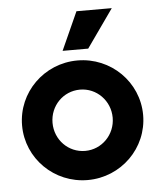

<svg xmlns="http://www.w3.org/2000/svg" viewBox="-48 -654 596 711"><g transform="rotate(-5 250.0 -299.0)"><path d="M198.6 -470.8H293.8L393.8 -612.5H262.5ZM250 13.9C374.3 13.9 475 -85.4 475 -208.3C475 -331.2 374.3 -430.6 250 -430.6C125.7 -430.6 25 -331.2 25 -208.3C25 -85.4 125.7 13.9 250 13.9ZM250 -94.4C187.5 -94.4 138.2 -145.1 138.2 -208.3C138.2 -271.5 187.5 -322.2 250 -322.2C311.8 -322.2 361.8 -271.5 361.8 -208.3C361.8 -145.1 311.8 -94.4 250 -94.4Z"/></g></svg>

Font: Afacad
Style: Bold
Weight: 700
Designer: Kristian Moeller
Foundry: Dicotype
Version: Version 1.000